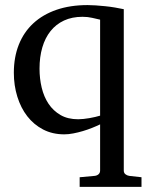

<svg xmlns="http://www.w3.org/2000/svg" viewBox="-20 -514 589 752"><path d="M372.1 -437Q358.4 -439.9 341.1 -444.1Q323.7 -448.2 303.2 -448.2Q262.2 -448.2 230.7 -433.6Q199.2 -418.9 178 -392.3Q156.7 -365.7 145.8 -328.4Q134.8 -291 134.8 -245.1Q134.8 -206.5 143.3 -170.7Q151.9 -134.8 170.2 -107.4Q188.5 -80.1 217 -63.5Q245.6 -46.9 286.1 -46.9Q295.4 -46.9 306.9 -48.1Q318.4 -49.3 330.1 -51.3Q341.8 -53.2 352.8 -55.9Q363.8 -58.6 372.1 -61ZM292 217.8V180.2L351.1 174.8Q359.9 173.8 366 168.5Q372.1 163.1 372.1 153.8V-26.9Q357.9 -20 340.8 -13.2Q323.7 -6.3 304.9 -0.7Q286.1 4.9 267.3 8.5Q248.5 12.2 231.9 12.2Q185.5 12.2 148.9 -6.8Q112.3 -25.9 86.9 -58.6Q61.5 -91.3 47.9 -135.3Q34.2 -179.2 34.2 -229Q34.2 -290 53.7 -339.1Q73.2 -388.2 110.4 -422.6Q147.5 -457 201.2 -475.6Q254.9 -494.1 323.2 -494.1Q336.9 -494.1 355 -492.9Q373 -491.7 392.1 -489.7Q411.1 -487.8 430.2 -484.6Q449.2 -481.4 464.8 -478V153.8Q464.8 163.1 470.9 168.2Q477.1 173.3 485.8 174.8L534.2 180.2V217.8Z"/></svg>

Font: Charis SIL Viet
Style: Regular
Weight: 400
Foundry: SIL International
Version: Version 5.000